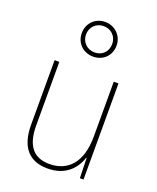

<svg xmlns="http://www.w3.org/2000/svg" viewBox="-149 -892 811 991"><g transform="rotate(20 256.5 -396.5)"><path d="M257 -613C310 -613 352 -651 352 -708C352 -762 309 -803 256 -803C204 -803 161 -764 161 -708C161 -650 205 -613 257 -613ZM257 -636C213 -636 184 -669 184 -708C184 -748 213 -780 256 -780C297 -780 328 -749 328 -708C328 -667 300 -636 257 -636ZM428 -528H402V-227C402 -82 334 -15 234 -15C150 -15 103 -65 103 -179V-528H77V-174C77 -53 130 10 233 10C335 10 383 -51 403 -111H405L408 0H428Z"/></g></svg>

Font: Noto Sans Armenian SemiCondensed Thin
Style: Regular
Weight: 100
Width: 4
Designer: Monotype Design Team
Foundry: Monotype Imaging Inc.
Version: Version 2.008